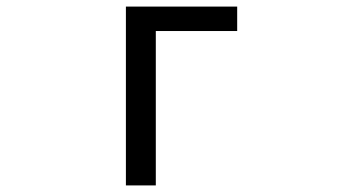

<svg xmlns="http://www.w3.org/2000/svg" viewBox="-20 -563 1040 583"><path d="M362.3 0V-543H700.2V-468.8H453.1V0Z"/></svg>

Font: GenEi Gothic M Regular
Style: Regular
Weight: 400
Designer: o_tamon (Modified); [Source Han Sans]
Ryoko NISHIZUKA  (kana & ideographs); Paul D. Hunt (Latin, Greek & Cyrillic); Wenl
Version: Version 1.1a;Original Version 1.004